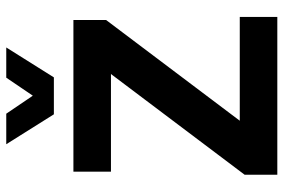

<svg xmlns="http://www.w3.org/2000/svg" viewBox="-170 -758 928 629"><g transform="rotate(-90 294.5 -444.0)"><path d="M553 0H36V-107L366 -545H46V-668H543V-561L213 -123H553ZM355 -732H234L136 -888H236L295 -801L354 -888H453Z"/></g></svg>

Font: Gantari
Style: Bold
Weight: 700
Designer: Anugrah Pasau
Foundry: Lafontype
Version: Version 1.000